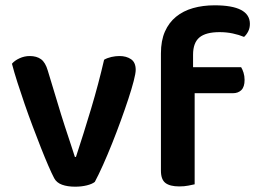

<svg xmlns="http://www.w3.org/2000/svg" viewBox="-20 -695 976 723"><path d="M430 -484Q456 -484 473.5 -472Q491 -460 491 -432Q491 -419 483.5 -390Q476 -361 463.5 -323Q451 -285 435 -241Q419 -197 402 -154.5Q385 -112 368 -74Q351 -36 337 -10Q327 -2 307 3Q287 8 263 8Q234 8 213.5 0.5Q193 -7 184 -24Q175 -41 162 -71Q149 -101 134 -139Q119 -177 103 -219.5Q87 -262 72.5 -304Q58 -346 45.5 -385Q33 -424 25 -455Q35 -467 53.5 -475.5Q72 -484 92 -484Q118 -484 134.5 -472Q151 -460 160 -429L210 -264Q216 -244 223.5 -221.5Q231 -199 238 -177.5Q245 -156 251.5 -136.5Q258 -117 262 -104H266Q295 -192 323 -285.5Q351 -379 372 -470Q384 -477 399.5 -480.5Q415 -484 430 -484Z M707 -442H888Q893 -434 897 -421.5Q901 -409 901 -394Q901 -368 889 -356Q877 -344 857 -344H713V-1Q704 1 689 4Q674 7 655 7Q620 7 603 -6Q586 -19 586 -52V-494Q586 -542 601 -576Q616 -610 643 -632Q670 -654 707 -664.5Q744 -675 788 -675Q921 -675 921 -605Q921 -589 914.5 -576.5Q908 -564 899 -556Q880 -564 856.5 -569Q833 -574 807 -574Q755 -574 731 -554Q707 -534 707 -489Z"/></svg>

Font: Baloo Da 2 SemiBold
Style: Regular
Weight: 600
Designer: Noopur Datye, Sulekha Rajkumar and Ek Type
Foundry: Ek Type
Version: Version 1.640;hotconv 1.0.111;makeotfexe 2.5.65597; ttfautoh